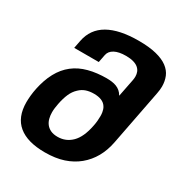

<svg xmlns="http://www.w3.org/2000/svg" viewBox="-176 -884 955 1012"><g transform="rotate(30 301.5 -378.5)"><path d="M240.7 0Q134.3 0 79.6 -45.2Q24.9 -90.3 24.9 -181.2Q24.9 -198.7 27.1 -221.7Q29.3 -244.6 34.7 -269.8Q40 -294.9 48.8 -321Q57.6 -347.2 70.8 -371.6Q119.6 -461.9 219.7 -488.3Q244.6 -495.1 272.9 -498.3Q301.3 -501.5 327.6 -501.5Q345.2 -501.5 360.6 -499.5Q376 -497.6 388.9 -492.4Q401.9 -487.3 412.6 -478.3Q423.3 -469.2 431.6 -454.6L453.1 -563.5Q455.1 -574.7 455.1 -584.5Q455.1 -599.6 450 -612.3Q444.8 -625 433.6 -634.5Q422.4 -644 403.6 -649.4Q384.8 -654.8 357.9 -654.8Q314.9 -654.8 289.3 -641.1Q263.7 -627.4 258.8 -602.5L249.5 -554.7H100.1L109.4 -602.5Q124.5 -680.2 191.9 -718.8Q259.3 -757.3 377 -757.3Q440.9 -757.3 484.4 -746.3Q527.8 -735.4 554.2 -715.6Q580.6 -695.8 591.8 -668.7Q603 -641.6 603 -609.4Q603 -589.8 598.1 -565.4L533.2 -230Q522.9 -176.8 499.3 -134.8Q475.6 -92.8 439 -62.5Q402.3 -32.2 353.8 -16.1Q305.2 0 240.7 0ZM258.3 -104.5Q308.1 -104.5 343.5 -139.6Q378.9 -174.8 393.6 -250Q397.5 -268.6 398.7 -284.4Q399.9 -300.3 399.9 -311.5Q399.9 -314.9 399.7 -321Q399.4 -327.1 398.2 -334.7Q397 -342.3 394.3 -350.6Q391.6 -358.9 386.7 -366.2Q366.7 -397.5 312 -397.5Q285.6 -397.5 264.4 -390.4Q243.2 -383.3 225.6 -366.2Q205.6 -347.7 193.8 -320.6Q182.1 -293.5 174.8 -256.8Q171.9 -242.2 170.2 -228.8Q168.5 -215.3 168.5 -202.6Q168.5 -183.1 173.1 -165.3Q177.7 -147.5 188.2 -134Q198.7 -120.6 215.8 -112.5Q232.9 -104.5 258.3 -104.5Z"/></g></svg>

Font: Hack
Style: Bold Italic
Weight: 700
Italic angle: -11°
Monospace: yes
Designer: Christopher Simpkins
Foundry: Christopher Simpkins
Version: Version 2.017; ttfautohint (v1.4.1) -l 4 -r 80 -G 350 -x 0 -